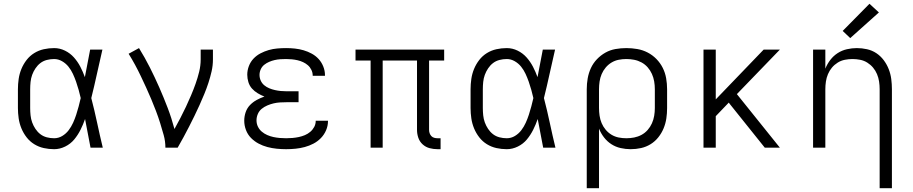

<svg xmlns="http://www.w3.org/2000/svg" viewBox="-20 -783 4840 1018"><path d="M267 8Q239 8 212 2Q185 -4 161.5 -18.5Q138 -33 121 -55Q104 -77 93.5 -102.5Q83 -128 79 -155.5Q75 -183 75 -210V-310Q75 -337 79 -364.5Q83 -392 93.5 -417.5Q104 -443 121 -465Q138 -487 161.5 -501.5Q185 -516 212 -522Q239 -528 267 -528Q297 -528 324.5 -514.5Q352 -501 372 -478.5Q392 -456 406 -429Q420 -402 430 -374Q437 -410 444 -447Q451 -484 458 -520H523Q508 -456 494 -391.5Q480 -327 464 -263Q481 -198 495 -132Q509 -66 525 0H460Q453 -38 445.5 -76Q438 -114 431 -152Q421 -123 407 -95Q393 -67 373.5 -43.5Q354 -20 325.5 -6Q297 8 267 8ZM267 -50Q290 -50 310 -62Q330 -74 344 -92.5Q358 -111 367.5 -132Q377 -153 384 -174.5Q391 -196 397 -218.5Q403 -241 408 -263Q403 -285 397 -306.5Q391 -328 383.5 -349.5Q376 -371 366.5 -391.5Q357 -412 343 -429.5Q329 -447 309 -458.5Q289 -470 267 -470Q247 -470 228 -465Q209 -460 194 -448.5Q179 -437 168 -420.5Q157 -404 150.5 -386Q144 -368 142 -348.5Q140 -329 140 -310V-210Q140 -191 142 -171.5Q144 -152 150.5 -134Q157 -116 168 -99.5Q179 -83 194 -71.5Q209 -60 228 -55Q247 -50 267 -50Z M857 0Q857 -34 848 -66.5Q839 -99 829 -131Q819 -163 807 -194.5Q795 -226 782 -257Q769 -288 755 -318.5Q741 -349 726.5 -379.5Q712 -410 696 -439.5Q680 -469 662 -498L717 -528Q748 -478 774.5 -425.5Q801 -373 824.5 -319.5Q848 -266 869 -211Q890 -156 905 -99Q921 -128 936.5 -157.5Q952 -187 966 -217Q980 -247 993 -277.5Q1006 -308 1017 -339Q1028 -370 1036 -402.5Q1044 -435 1044 -468V-520H1109V-468Q1109 -436 1102 -405Q1095 -374 1085 -343.5Q1075 -313 1063 -284Q1051 -255 1038 -226Q1025 -197 1011 -168.5Q997 -140 982.5 -111.5Q968 -83 953 -55.5Q938 -28 922 0Z M1497 8Q1472 8 1447 5.5Q1422 3 1397.5 -3.5Q1373 -10 1350.5 -22Q1328 -34 1310.5 -52Q1293 -70 1284 -94Q1275 -118 1275 -143Q1275 -166 1282.5 -188Q1290 -210 1305.5 -226Q1321 -242 1341 -253Q1361 -264 1382 -271Q1364 -278 1346.5 -288.5Q1329 -299 1316 -313.5Q1303 -328 1297 -347.5Q1291 -367 1291 -387Q1291 -410 1299.5 -432.5Q1308 -455 1324 -472Q1340 -489 1361 -500Q1382 -511 1404.5 -517.5Q1427 -524 1450.5 -526Q1474 -528 1497 -528Q1521 -528 1544 -525.5Q1567 -523 1589.5 -516.5Q1612 -510 1633 -498.5Q1654 -487 1669.5 -470Q1685 -453 1694 -430.5Q1703 -408 1703 -385Q1703 -384 1703 -383Q1703 -382 1703 -381H1638Q1638 -382 1638 -382.5Q1638 -383 1638 -383Q1638 -398 1631 -412.5Q1624 -427 1612.5 -437Q1601 -447 1587 -453.5Q1573 -460 1558 -463.5Q1543 -467 1527.5 -468.5Q1512 -470 1497 -470Q1482 -470 1466.5 -469Q1451 -468 1436 -464.5Q1421 -461 1407 -455Q1393 -449 1381 -439.5Q1369 -430 1362.5 -415.5Q1356 -401 1356 -386Q1356 -370 1362.5 -355.5Q1369 -341 1381 -331Q1393 -321 1407.5 -315Q1422 -309 1437.5 -305.5Q1453 -302 1468.5 -300.5Q1484 -299 1500 -299H1563V-241H1500Q1483 -241 1465.5 -240Q1448 -239 1431 -235Q1414 -231 1397.5 -224Q1381 -217 1367.5 -206Q1354 -195 1347 -178.5Q1340 -162 1340 -145Q1340 -127 1347.5 -111.5Q1355 -96 1368 -85Q1381 -74 1397 -67Q1413 -60 1429.5 -56.5Q1446 -53 1463 -51.5Q1480 -50 1497 -50Q1514 -50 1531 -51.5Q1548 -53 1564.5 -56.5Q1581 -60 1596.5 -66.5Q1612 -73 1625 -84Q1638 -95 1646 -110Q1654 -125 1654 -142Q1654 -142 1654 -142Q1654 -142 1654 -143H1719Q1719 -142 1719 -141.5Q1719 -141 1719 -141Q1719 -116 1709 -92.5Q1699 -69 1681.5 -51Q1664 -33 1642 -21.5Q1620 -10 1596 -3.5Q1572 3 1547 5.5Q1522 8 1497 8Z M2300 8Q2278 8 2257.5 2.5Q2237 -3 2221 -17.5Q2205 -32 2198 -52.5Q2191 -73 2191 -94V-462H2009V0H1945V-462H1865V-520H2335V-462H2255V-94Q2255 -85 2258 -76.5Q2261 -68 2267 -61.5Q2273 -55 2282 -52.5Q2291 -50 2300 -50H2316V8Z M2667 8Q2639 8 2612 2Q2585 -4 2561.5 -18.5Q2538 -33 2521 -55Q2504 -77 2493.5 -102.5Q2483 -128 2479 -155.5Q2475 -183 2475 -210V-310Q2475 -337 2479 -364.5Q2483 -392 2493.5 -417.5Q2504 -443 2521 -465Q2538 -487 2561.5 -501.5Q2585 -516 2612 -522Q2639 -528 2667 -528Q2697 -528 2724.5 -514.5Q2752 -501 2772 -478.5Q2792 -456 2806 -429Q2820 -402 2830 -374Q2837 -410 2844 -447Q2851 -484 2858 -520H2923Q2908 -456 2894 -391.5Q2880 -327 2864 -263Q2881 -198 2895 -132Q2909 -66 2925 0H2860Q2853 -38 2845.5 -76Q2838 -114 2831 -152Q2821 -123 2807 -95Q2793 -67 2773.5 -43.5Q2754 -20 2725.5 -6Q2697 8 2667 8ZM2667 -50Q2690 -50 2710 -62Q2730 -74 2744 -92.5Q2758 -111 2767.5 -132Q2777 -153 2784 -174.5Q2791 -196 2797 -218.5Q2803 -241 2808 -263Q2803 -285 2797 -306.5Q2791 -328 2783.5 -349.5Q2776 -371 2766.5 -391.5Q2757 -412 2743 -429.5Q2729 -447 2709 -458.5Q2689 -470 2667 -470Q2647 -470 2628 -465Q2609 -460 2594 -448.5Q2579 -437 2568 -420.5Q2557 -404 2550.5 -386Q2544 -368 2542 -348.5Q2540 -329 2540 -310V-210Q2540 -191 2542 -171.5Q2544 -152 2550.5 -134Q2557 -116 2568 -99.5Q2579 -83 2594 -71.5Q2609 -60 2628 -55Q2647 -50 2667 -50Z M3091 215V-310Q3091 -339 3096 -367.5Q3101 -396 3113 -422Q3125 -448 3145 -469Q3165 -490 3190 -504Q3215 -518 3243.5 -523Q3272 -528 3301 -528Q3330 -528 3359 -523Q3388 -518 3414 -504.5Q3440 -491 3460.5 -470Q3481 -449 3494 -423Q3507 -397 3512 -368Q3517 -339 3517 -310V-210Q3517 -182 3513 -155Q3509 -128 3498.5 -102.5Q3488 -77 3470.5 -55Q3453 -33 3429.5 -18.5Q3406 -4 3379 2Q3352 8 3324 8Q3297 8 3270.5 2Q3244 -4 3221.5 -18.5Q3199 -33 3182.5 -54.5Q3166 -76 3156 -101V215ZM3301 -50Q3322 -50 3342.5 -54Q3363 -58 3381.5 -68Q3400 -78 3414 -94Q3428 -110 3436.5 -129Q3445 -148 3448.5 -168.5Q3452 -189 3452 -210V-310Q3452 -331 3448.5 -351.5Q3445 -372 3436.5 -391Q3428 -410 3414 -426Q3400 -442 3381.5 -452Q3363 -462 3342.5 -466Q3322 -470 3301 -470Q3280 -470 3260 -466Q3240 -462 3222.5 -451.5Q3205 -441 3191.5 -425Q3178 -409 3170 -390Q3162 -371 3159 -350.5Q3156 -330 3156 -310V-210Q3156 -190 3159 -169.5Q3162 -149 3170 -130Q3178 -111 3191.5 -95Q3205 -79 3222.5 -68.5Q3240 -58 3260 -54Q3280 -50 3301 -50Z M3710 0V-520H3775V-256L4029 -520H4115L3887 -284L4115 0H4035L3850 -231L3844 -239L3775 -167V0Z M4644 215V-310Q4644 -330 4641 -350.5Q4638 -371 4630 -390Q4622 -409 4609 -424.5Q4596 -440 4578.5 -451Q4561 -462 4540.5 -466Q4520 -470 4500 -470Q4480 -470 4459.5 -466Q4439 -462 4421.5 -451Q4404 -440 4391 -424.5Q4378 -409 4370 -390Q4362 -371 4359 -350.5Q4356 -330 4356 -310V0H4291V-520H4356V-419Q4366 -444 4382.5 -465.5Q4399 -487 4421.5 -501.5Q4444 -516 4470.5 -522Q4497 -528 4523 -528Q4550 -528 4577 -522Q4604 -516 4626.5 -501Q4649 -486 4665.5 -464Q4682 -442 4692 -416.5Q4702 -391 4705.5 -364Q4709 -337 4709 -310V215ZM4488 -581 4448 -619 4590 -763 4640 -717Z"/></svg>

Font: Iosevka Aile Custom Light
Style: Regular
Weight: 300
Designer: Belleve Invis
Foundry: Belleve Invis
Version: Version 17.0.2; ttfautohint (v1.8.3)